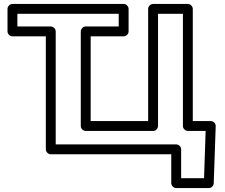

<svg xmlns="http://www.w3.org/2000/svg" viewBox="-20 -756 1140 972"><path d="M237 -622H68V-686H581V-622H414C399 -622 389 -608 389 -597V-118C389 -103 403 -93 414 -93H755C770 -93 780 -107 780 -118V-686H906V-118C906 -103 920 -93 931 -93H1021L1013 146H897V0C897 -15 883 -25 872 -25H262V-597C262 -612 248 -622 237 -622ZM212 -572V0C212 11 222 25 237 25H847V171C847 182 857 196 872 196H1037C1050 196 1061 186 1062 172L1072 -117C1073 -132 1060 -143 1047 -143H956V-711C956 -722 946 -736 931 -736H755C744 -736 730 -726 730 -711V-143H439V-572H606C617 -572 631 -582 631 -597V-711C631 -722 621 -736 606 -736H43C32 -736 18 -726 18 -711V-597C18 -586 28 -572 43 -572Z"/></svg>

Font: Asimov
Style: XWidOu
Weight: 500
Designer: Google
Version: Version 2.000980; 2014